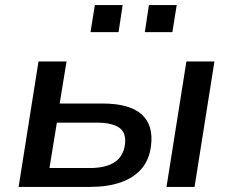

<svg xmlns="http://www.w3.org/2000/svg" viewBox="-20 -733 914 753"><path d="M53 0 131 -492H241L214 -327H382Q488 -327 535.5 -284.5Q583 -242 572 -159Q565 -106 535 -71Q505 -36 454 -18Q403 0 333 0ZM174 -74H332Q395 -74 429.5 -97Q464 -120 470 -166Q476 -212 448 -232Q420 -252 359 -252H203ZM633 0 711 -492H821L743 0ZM548 -607 564 -713H673L656 -607ZM335 -607 352 -713H461L445 -607Z"/></svg>

Font: Nunito Sans 10pt SemiExpanded SemiBold
Style: Italic
Weight: 600
Width: 6
Italic angle: -9°
Designer: Vernon Adams
Foundry: Vernon Adams
Version: Version 3.101;gftools[0.9.27]